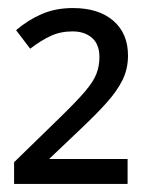

<svg xmlns="http://www.w3.org/2000/svg" viewBox="-20 -826 352 477"><path d="M15 -369V-423L130 -535Q170 -574 191 -598.5Q212 -623 219.5 -642.5Q227 -662 227 -684Q227 -716 208.5 -732Q190 -748 160 -748Q130 -748 105.5 -736.5Q81 -725 55 -705L20 -751Q49 -776 83.5 -791Q118 -806 161 -806Q225 -806 261.5 -774.5Q298 -743 298 -688Q298 -655 284.5 -627.5Q271 -600 245.5 -571.5Q220 -543 183 -508L102 -431H297V-369Z"/></svg>

Font: Noto Sans Tamil
Style: Regular
Weight: 400
Designer: Jelle Bosma - Monotype Design Team
Foundry: Monotype Imaging Inc.
Version: Version 2.003